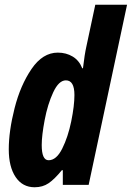

<svg xmlns="http://www.w3.org/2000/svg" viewBox="-20 -780 556 810"><path d="M17 -150Q17 -227 41.5 -323.5Q66 -420 113 -489Q160 -558 224 -558Q259 -558 286.5 -541.5Q314 -525 327 -492H330Q337 -551 344 -582L382 -760H516L354 0H245V-62H241Q210 -24 185 -7Q160 10 126 10Q75 10 46 -33Q17 -76 17 -150ZM294 -379Q294 -441 258 -441Q228 -441 204.5 -390.5Q181 -340 168.5 -274Q156 -208 156 -168Q156 -104 185 -104Q218 -104 242.5 -153Q267 -202 280.5 -268Q294 -334 294 -379Z"/></svg>

Font: Noto Sans Display Ex Bold Cond
Style: Italic
Weight: 800
Width: 3
Italic angle: -12°
Designer: Monotype Design team
Foundry: Monotype Imaging Inc.
Version: Version 1.000